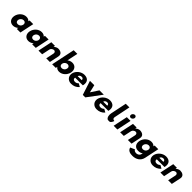

<svg xmlns="http://www.w3.org/2000/svg" viewBox="752 -3575 6564 6564"><g transform="rotate(45 4034.0 -292.5)"><path d="M125.3 -256C93.8 -106 173.3 15 323.3 15C393.3 15 459.9 -16 506.7 -58H508.7L496.5 0H671.5L779.4 -513H602.4L592.1 -464C558.7 -505 506.5 -528 437.5 -528C287.5 -528 156.9 -406 125.3 -256ZM313.3 -256C328.3 -327 391.8 -377 458.8 -377C524.8 -377 567.3 -327 552.3 -256C537.6 -186 477.1 -136 408.1 -136C336.1 -136 298.6 -186 313.3 -256Z M868.3 -256C836.8 -106 916.3 15 1066.3 15C1136.3 15 1202.9 -16 1249.7 -58H1251.7L1239.5 0H1414.5L1522.4 -513H1345.4L1335.1 -464C1301.7 -505 1249.5 -528 1180.5 -528C1030.5 -528 899.9 -406 868.3 -256ZM1056.3 -256C1071.3 -327 1134.8 -377 1201.8 -377C1267.8 -377 1310.3 -327 1295.3 -256C1280.6 -186 1220.1 -136 1151.1 -136C1079.1 -136 1041.6 -186 1056.3 -256Z M1546 0H1723L1784 -290C1794.7 -341 1857 -390 1910 -390C1967 -390 1991.7 -341 1981 -290L1920 0H2097L2168.1 -338C2198.1 -481 2077 -528 1983 -528C1927 -528 1869.9 -499 1821.5 -459H1819.5L1830.9 -513H1653.9Z M2860.8 -256C2892.4 -406 2813 -528 2663 -528C2594 -528 2532.2 -505 2481.6 -464L2564.8 -860H2387.8L2207 0H2382L2394.2 -58H2396.2C2425.4 -16 2478.8 15 2548.8 15C2698.8 15 2829.3 -106 2860.8 -256ZM2672.8 -256C2658.1 -186 2599.6 -136 2527.6 -136C2458.6 -136 2419.1 -186 2433.8 -256C2448.8 -327 2512.3 -377 2578.3 -377C2645.3 -377 2687.8 -327 2672.8 -256Z M3457.8 -232C3460 -238 3462.4 -249 3463.8 -256C3501.7 -436 3402 -528 3246 -528C3091 -528 2938.4 -406 2906.8 -256C2875.5 -107 2976.8 15 3131.8 15C3245.8 15 3347.6 -22 3426 -119L3311.5 -183C3258.8 -137 3231.5 -126 3174.5 -126C3129.5 -126 3069.2 -153 3085.8 -232ZM3111.4 -330C3124.3 -377 3165.8 -413 3226.8 -413C3278.8 -413 3309.7 -384 3306.4 -330Z M3730.9 -513H3520.9L3688 0H3808L4190.9 -513H3980.9L3797.2 -234Z M4690.8 -232C4693 -238 4695.4 -249 4696.8 -256C4734.7 -436 4635 -528 4479 -528C4324 -528 4171.4 -406 4139.8 -256C4108.5 -107 4209.8 15 4364.8 15C4478.8 15 4580.6 -22 4659 -119L4544.5 -183C4491.8 -137 4464.5 -126 4407.5 -126C4362.5 -126 4302.2 -153 4318.8 -232ZM4344.4 -330C4357.3 -377 4398.8 -413 4459.8 -413C4511.8 -413 4542.7 -384 4539.4 -330Z M4940.6 -825 4820.1 -240C4801.6 -154.6 4817 -41.6 4891.7 -3C4902 2.3 4946.1 0 4978.2 0C5036 -0.3 5077.3 -115 5077.3 -115C5084.1 -134 5089.5 -128 5035.5 -145C4980.2 -154.7 4998.1 -240 4998.1 -240L5117.1 -825Z M5180 0H5360L5470.6 -526H5290.6ZM5332.1 -690C5322 -642 5352.6 -602 5398.6 -602C5444.6 -602 5492 -642 5502.1 -690C5512.2 -738 5481.6 -778 5435.6 -778C5389.6 -778 5342.2 -738 5332.1 -690Z M5494 0H5671L5732 -290C5742.7 -341 5805 -390 5858 -390C5915 -390 5939.7 -341 5929 -290L5868 0H6045L6116.1 -338C6146.1 -481 6025 -528 5931 -528C5875 -528 5817.9 -499 5769.5 -459H5767.5L5778.9 -513H5601.9Z M6105.5 126C6133.2 251 6251.2 275 6358.2 275C6533.2 275 6678.9 186 6715.1 14L6825.9 -513H6648.9L6639.2 -467H6636.2C6602.4 -506 6552 -528 6484 -528C6334 -528 6203.4 -406 6171.8 -256C6140.3 -106 6219.8 15 6369.8 15C6439.8 15 6501.9 5 6548.8 -37L6540.8 1C6521.7 92 6439.6 121 6390.6 121C6313.6 121 6277.9 86 6265.4 55ZM6359.8 -256C6374.8 -327 6438.3 -377 6505.3 -377C6571.3 -377 6613.8 -327 6598.8 -256C6584.1 -186 6523.6 -136 6454.6 -136C6382.6 -136 6345.1 -186 6359.8 -256Z M7405.8 -232C7408 -238 7410.4 -249 7411.8 -256C7449.7 -436 7350 -528 7194 -528C7039 -528 6886.4 -406 6854.8 -256C6823.5 -107 6924.8 15 7079.8 15C7193.8 15 7295.6 -22 7374 -119L7259.5 -183C7206.8 -137 7179.5 -126 7122.5 -126C7077.5 -126 7017.2 -153 7033.8 -232ZM7059.4 -330C7072.3 -377 7113.8 -413 7174.8 -413C7226.8 -413 7257.7 -384 7254.4 -330Z M7441 0H7618L7679 -290C7689.7 -341 7752 -390 7805 -390C7862 -390 7886.7 -341 7876 -290L7815 0H7992L8063.1 -338C8093.1 -481 7972 -528 7878 -528C7822 -528 7764.9 -499 7716.5 -459H7714.5L7725.9 -513H7548.9Z"/></g></svg>

Font: Hussar
Style: BdOblTwo
Weight: 700
Foundry: Cannot Into Space Fonts
Version: Version 2.00